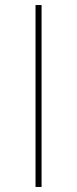

<svg xmlns="http://www.w3.org/2000/svg" viewBox="-20 -742 306 762"><path d="M145 -722V0H121V-722Z"/></svg>

Font: SUIT Variable
Style: Regular
Weight: 400
Designer: Sunn Youn; Korean Glyphs from Source Han Sans (Sandoll Communications; Soo-young Jang, Joo-yeon Kang)
Foundry: Sunn
Version: Version 1.150;FEAKit 1.0